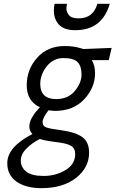

<svg xmlns="http://www.w3.org/2000/svg" viewBox="-20 -751 605 1006"><path d="M340.8 -672.4Q353.5 -654.8 392.1 -654.8Q468.3 -654.8 490.2 -731H555.2Q515.1 -592.8 374 -592.8Q309.1 -592.8 282.2 -629.9Q262.2 -655.8 262.2 -694.8Q262.2 -711.9 266.1 -731H331.1Q328.1 -718.8 328.1 -704.1Q328.1 -689.5 340.8 -672.4ZM273.9 -231.9Q336.9 -231.9 372.1 -274.4Q407.2 -316.9 407.2 -360.8Q407.2 -404.8 386.2 -425.8Q365.2 -446.8 312.5 -446.8Q259.8 -446.8 225.6 -404.3Q191.4 -361.8 190.9 -312Q190.9 -231.9 273.9 -231.9ZM208.5 170.9Q272 170.9 323.2 140.1Q374 109.4 374 56.2Q374 26.4 352.5 13.2Q331.1 0 272.9 -6.8Q214.8 -13.7 189 -22.9Q148.9 -2.9 119.1 26.9Q88.9 56.6 88.9 90.8Q88.9 125 117.2 147.9Q145.5 170.9 208.5 170.9ZM196.8 234.9Q113.8 234.4 65.9 200.2Q18.1 166 18.1 104Q18.1 19 149.9 -48.8Q133.8 -64.9 133.8 -88.4Q133.8 -111.3 147.9 -135.7Q162.1 -160.2 175.8 -173.8L189 -189Q120.1 -221.2 120.1 -304.2Q120.1 -387.2 174.8 -448.7Q230 -510.3 320.8 -509.8Q366.7 -509.8 403.8 -498L417 -494.1L564.9 -500L549.8 -436H460.9Q478 -408.2 478 -367.2Q478 -292 421.4 -231Q364.7 -169.9 267.1 -169.9L233.9 -172.9Q203.1 -132.8 203.1 -111.8Q203.1 -90.8 222.2 -83.5Q241.2 -76.2 308.1 -67.4Q375 -58.6 411.1 -32.7Q447.3 -6.3 446.8 49.8Q446.8 127 378.4 181.2Q309.6 234.9 196.8 234.9Z"/></svg>

Font: TitilliumWeb-Italic
Style: Italic
Weight: 400
Italic angle: -13°
Version: Version 1.001;PS 57.000;hotconv 1.0.70;makeotf.lib2.5.55311